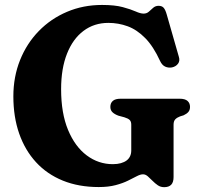

<svg xmlns="http://www.w3.org/2000/svg" viewBox="-20 -738 812 776"><path d="M681.5 -22.5Q681.5 -1.5 672 8.5Q662.5 18.5 643.5 18.5Q629 18.5 617.8 10.8Q606.5 3 596.5 -7.2Q586.5 -17.5 577.2 -25.5Q568 -33.5 558 -33.5Q547.5 -33.5 532.8 -25.8Q518 -18 497.2 -7.8Q476.5 2.5 447.5 10.2Q418.5 18 379 18Q298 18 234 -8Q170 -34 125.5 -82.5Q81 -131 57.5 -198.2Q34 -265.5 34 -348.5Q34 -427.5 61 -495Q88 -562.5 136.8 -612.5Q185.5 -662.5 250.8 -690.2Q316 -718 392.5 -718Q444 -718 476.2 -709.2Q508.5 -700.5 528 -691.8Q547.5 -683 560.5 -683Q573 -683 581.8 -691Q590.5 -699 599.5 -706.8Q608.5 -714.5 621 -714.5Q634.5 -714.5 641.5 -706.5Q648.5 -698.5 654 -679L703 -508Q708 -492 699.5 -480.5Q691 -469 675 -465.5Q660 -463 647.5 -468.8Q635 -474.5 627 -491.5Q600 -550.5 566.8 -584.2Q533.5 -618 496 -631.8Q458.5 -645.5 418 -645.5Q360.5 -645.5 317.5 -613.2Q274.5 -581 250.8 -521Q227 -461 227 -377.5Q227 -280.5 255 -213Q283 -145.5 330.5 -110Q378 -74.5 436 -74.5Q454.5 -74.5 468.5 -78.5Q482.5 -82.5 491.8 -89.5Q501 -96.5 505.8 -106.8Q510.5 -117 510.5 -130V-234Q510.5 -247 504 -253.2Q497.5 -259.5 482.5 -264L458.5 -270.5Q443.5 -276 434.8 -284.2Q426 -292.5 426 -306Q426 -321.5 436 -330.2Q446 -339 467.5 -339H706Q728 -339 738 -330Q748 -321 748 -306Q748 -293.5 741.5 -285.8Q735 -278 722 -272L707.5 -267.5Q695.5 -263 688.5 -255.8Q681.5 -248.5 681.5 -234Z"/></svg>

Font: Fraunces 28pt Soft Wonky
Style: Bold
Weight: 700
Version: Version 1.000;[b76b70a41]